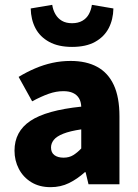

<svg xmlns="http://www.w3.org/2000/svg" viewBox="-20 -762 571 794"><path d="M189 12Q143 12 109.5 -8.5Q76 -29 58 -63.5Q40 -98 40 -139Q40 -218 105.5 -262Q171 -306 316 -321Q315 -342 306.5 -356Q298 -370 282 -377.5Q266 -385 242 -385Q212 -385 181 -374Q150 -363 113 -343L57 -444Q90 -464 125 -479Q160 -494 196.5 -502Q233 -510 272 -510Q337 -510 382 -485.5Q427 -461 450.5 -410.5Q474 -360 474 -281V0H346L334 -50H331Q300 -22 265.5 -5Q231 12 189 12ZM243 -110Q266 -110 283 -120.5Q300 -131 316 -148V-227Q269 -220 241.5 -209Q214 -198 202.5 -183.5Q191 -169 191 -152Q191 -131 205 -120.5Q219 -110 243 -110ZM278 -568Q221 -568 183 -589Q145 -610 126.5 -645.5Q108 -681 107 -727L196 -742Q199 -721 209 -703.5Q219 -686 236 -676Q253 -666 278 -666Q303 -666 320.5 -676Q338 -686 347.5 -703.5Q357 -721 360 -742L449 -727Q448 -681 429.5 -645.5Q411 -610 373.5 -589Q336 -568 278 -568Z"/></svg>

Font: Mada ExtraBold
Style: Regular
Weight: 800
Designer: Khaled Hosny
Version: Version 1.5